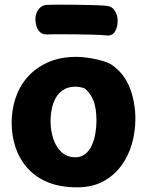

<svg xmlns="http://www.w3.org/2000/svg" viewBox="-20 -797 628 824"><path d="M309 -553Q333 -553 365 -548Q397 -543 425.5 -534Q454 -525 469 -512Q517 -475 539 -415Q561 -355 561 -287Q561 -232 546 -179.5Q531 -127 500 -85Q469 -43 422 -18Q375 7 311 7Q238 7 185 -15Q132 -37 97.5 -76Q63 -115 46.5 -165Q30 -215 30 -271Q30 -325 46.5 -375.5Q63 -426 97.5 -465.5Q132 -505 184.5 -529Q237 -553 309 -553ZM197 -276Q197 -239 208 -203.5Q219 -168 243 -145Q267 -122 304 -122Q329 -122 346.5 -136.5Q364 -151 374.5 -174.5Q385 -198 389.5 -225.5Q394 -253 394 -279Q394 -336 379.5 -369Q365 -402 341 -419Q330 -422 321.5 -423.5Q313 -425 303 -425Q274 -425 253 -412Q232 -399 220 -378Q208 -357 202.5 -331Q197 -305 197 -276ZM181 -649Q157 -649 144.5 -667.5Q132 -686 132 -716Q132 -739 145.5 -757Q159 -775 181 -776Q199 -777 234 -777Q269 -777 309 -776.5Q349 -776 384 -775Q419 -774 437 -772Q461 -770 473 -750.5Q485 -731 485 -709Q485 -680 473 -661Q461 -642 437 -645Q419 -647 384.5 -648Q350 -649 309.5 -649.5Q269 -650 234 -650Q199 -650 181 -649Z"/></svg>

Font: Playpen Sans
Style: Bold
Weight: 700
Designer: Laura Meseguer, Veronika Burian, José Scaglione
Foundry: TypeTogether
Version: Version 1.001